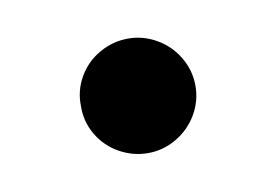

<svg xmlns="http://www.w3.org/2000/svg" viewBox="-33 -582 330 229"><g transform="rotate(-10 132.0 -467.5)"><path d="M62.5 -467.8Q62 -486.3 71.3 -502.4Q80.6 -518.6 96.9 -527.8Q113.3 -537.1 131.8 -537.1Q149.9 -537.1 166 -527.8Q182.1 -518.6 191.7 -502.4Q201.2 -486.3 201.2 -467.8Q201.2 -449.2 191.7 -433.1Q182.1 -417 166 -407.7Q149.9 -398.4 131.8 -398.4Q113.3 -398.4 96.9 -407.7Q80.6 -417 71.3 -433.1Q62 -449.2 62.5 -467.8Z"/></g></svg>

Font: Pretendard Std Medium
Style: Regular
Weight: 500
Designer: Base glyphs from Inter by Rasmus Andersson; Hangeul glyphs from Noto Sans CJK(Source Han Sans) by Jang Soo-young and Kan
Foundry: Kil Hyung-jin
Version: Version 1.309